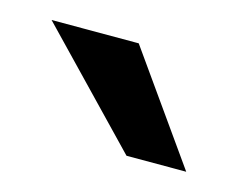

<svg xmlns="http://www.w3.org/2000/svg" viewBox="-39 -775 310 250"><g transform="rotate(15 115.5 -650.0)"><path d="M123 -723H5.5L145.5 -577.5H226Z"/></g></svg>

Font: Public Sans Medium
Style: Regular
Weight: 500
Designer: The Public Sans Project Authors: Dan O. Williams and USWDS (Libre Franklin designed by Pablo Impallari and Rodrigo Fuenz
Version: Version 1.007